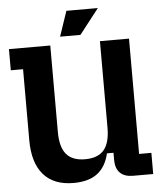

<svg xmlns="http://www.w3.org/2000/svg" viewBox="-58 -907 808 967"><g transform="rotate(-5 346.0 -423.5)"><path d="M71 -224V-583H9V-690H218V-253Q218 -176 248.5 -140Q279 -104 343 -104Q408 -104 438.5 -140Q469 -176 469 -253V-690H616V-107H678V0H576Q533 0 510.5 -22.5Q488 -45 488 -88V-124H455Q439 -56 395 -23Q351 10 275 10Q175 10 123 -50Q71 -110 71 -224ZM314 -857H473L374 -730H271Z"/></g></svg>

Font: Mozilla Headline BETA
Style: Bold
Weight: 700
Designer: Studio DRAMA
Foundry: Studio DRAMA
Version: Version 0.100